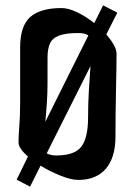

<svg xmlns="http://www.w3.org/2000/svg" viewBox="-20 -678 495 715"><path d="M272 -8Q245 -8 206 -23.5Q167 -39 131 -61L92 17L42 -9L84 -95Q68 -109 58.5 -122.5Q49 -136 49 -147Q49 -173 52 -210.5Q55 -248 55 -293V-501Q55 -582 93 -615Q131 -648 209 -648Q235 -648 268 -632Q301 -616 331 -592L364 -658L417 -631L376 -550Q393 -530 403.5 -511.5Q414 -493 414 -478Q414 -462 413.5 -426Q413 -390 412 -344Q411 -298 410.5 -252Q410 -206 410 -170Q410 -91 374 -49.5Q338 -8 272 -8ZM157 -370Q157 -331 154.5 -294Q152 -257 149 -225L309 -546Q296 -555 271 -555Q224 -555 199 -545Q174 -535 165.5 -515Q157 -495 157 -463ZM189 -99Q258 -99 283 -132Q308 -165 308 -241Q308 -291 311 -341.5Q314 -392 317 -432L154 -107Q169 -99 189 -99Z"/></svg>

Font: Jaini Purva
Style: Regular
Weight: 400
Designer: Maithili Shingre, Girish Dalvi (Devanagari), Taresh Vohra (Latin)
Foundry: Ek Type
Version: Version 2.000; ttfautohint (v1.8.4.7-5d5b)